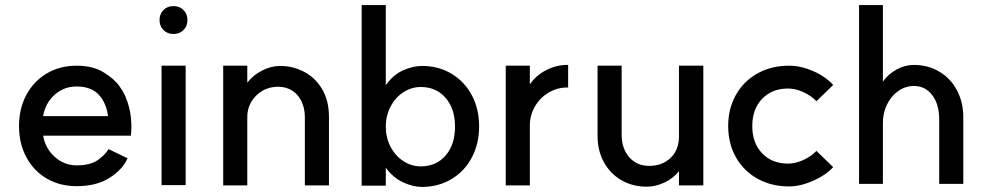

<svg xmlns="http://www.w3.org/2000/svg" viewBox="-20 -725 3894 757"><path d="M55 -228Q55 -297 84 -351Q113 -405 164.5 -435.5Q216 -466 282 -466Q347 -466 390 -439Q433 -412 452.5 -383Q472 -354 477 -338Q498 -287 498 -225Q498 -211 497 -202.5Q496 -194 496 -190H150Q159 -139 196.5 -106Q234 -73 282 -73Q337 -73 366.5 -94.5Q396 -116 408 -137L483 -101Q463 -56 411.5 -23.5Q360 9 282 9Q216 9 164.5 -21Q113 -51 84 -105Q55 -159 55 -228ZM282 -384Q232 -384 195.5 -351.5Q159 -319 150 -267H406Q399 -320 369 -352Q339 -384 282 -384Z M712 -466V5H617V-466ZM719 -646Q719 -622 703.5 -606.5Q688 -591 664 -591Q640 -591 624.5 -606.5Q609 -622 609 -646Q609 -670 624.5 -685.5Q640 -701 664 -701Q688 -701 703.5 -685.5Q719 -670 719 -646Z M1075 -383Q1023 -382 988.5 -346.5Q954 -311 955 -260V6H860V-466H955V-399Q978 -429 1013.5 -447Q1049 -465 1084 -465Q1134 -465 1178 -442.5Q1222 -420 1249.5 -374.5Q1277 -329 1277 -264V6H1182V-260Q1182 -316 1153 -349.5Q1124 -383 1075 -383Z M1501 -64V7H1406V-705H1501V-389Q1530 -430 1569 -447.5Q1608 -465 1644 -465Q1709 -465 1760 -434.5Q1811 -404 1840 -350Q1869 -296 1869 -227Q1869 -158 1840 -103.5Q1811 -49 1759.5 -18.5Q1708 12 1643 12Q1609 12 1569.5 -6Q1530 -24 1501 -64ZM1774 -226Q1774 -296 1737 -339Q1700 -382 1639 -382Q1602 -382 1570 -361Q1538 -340 1519.5 -304Q1501 -268 1501 -226Q1501 -183 1519.5 -147Q1538 -111 1570 -90Q1602 -69 1639 -69Q1700 -69 1737 -112Q1774 -155 1774 -226Z M1974 -466H2069V-392Q2093 -428 2134.5 -449Q2176 -470 2220 -469V-380Q2179 -381 2144 -360.5Q2109 -340 2089 -305Q2069 -270 2069 -231V6H1974Z M2539 -71Q2592 -71 2625 -103.5Q2658 -136 2657 -190V-466H2753V6H2657V-50Q2635 -22 2600 -5.5Q2565 11 2530 11Q2474 11 2430 -14.5Q2386 -40 2361 -85.5Q2336 -131 2336 -189V-466H2431V-194Q2431 -139 2461 -105Q2491 -71 2539 -71Z M3199 -130 3265 -66Q3234 -33 3184.5 -11.5Q3135 10 3091 10Q3021 10 2966.5 -20.5Q2912 -51 2881.5 -105Q2851 -159 2851 -228Q2851 -297 2881.5 -351Q2912 -405 2966.5 -435.5Q3021 -466 3091 -466Q3137 -466 3185.5 -445Q3234 -424 3265 -390L3199 -326Q3178 -348 3147 -362Q3116 -376 3087 -376Q3024 -376 2985 -335.5Q2946 -295 2946 -228Q2946 -161 2985 -120.5Q3024 -80 3087 -80Q3116 -80 3147 -94Q3178 -108 3199 -130Z M3583 -386Q3550 -386 3522 -366.5Q3494 -347 3477.5 -313.5Q3461 -280 3461 -241V0H3367V-705H3461V-403Q3482 -433 3515 -451Q3548 -469 3583 -469Q3639 -469 3683.5 -442.5Q3728 -416 3753 -369Q3778 -322 3778 -263V0H3683V-254Q3683 -314 3655.5 -350Q3628 -386 3583 -386Z"/></svg>

Font: SUITE SemiBold
Style: Regular
Weight: 600
Designer: Sun
Foundry: Sun
Version: Version 2.040